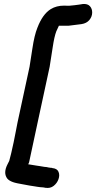

<svg xmlns="http://www.w3.org/2000/svg" viewBox="-20 -737 479 955"><path d="M204 197H206Q230 201 247 187.5Q264 174 271 154Q278 134 271 117.5Q264 101 240 99L239 98Q238 98 231.5 97.5Q225 97 221 96Q216 95 212 94Q207 94 201 93L189 91Q186 90 183 90Q180 90 177 89L163 87L120 80Q124 74 125 69Q130 48 167 -127L227 -405Q227 -409 242 -501Q250 -555 260 -581Q268 -599 273 -609H321L385 -617Q411 -621 424.5 -637.5Q438 -654 438.5 -673.5Q439 -693 427.5 -706Q416 -719 392 -717L373 -714Q360 -712 350 -711Q339 -710 330 -709Q326 -708 314.5 -708.5Q303 -709 299 -709Q261 -709 233 -692Q192 -667 166 -599Q151 -562 141 -495Q127 -406 127 -405L67 -127Q64 -112 59 -85.5Q54 -59 48 -30Q42 -1 36 24Q30 49 26 63L18 79Q-5 123 16 151Q25 162 45 169Q53 172 68 175Q91 180 127 186Q134 187 140 188L153 190L165 192Q170 193 180 194Q190 195 194 195Q198 196 201 196Q203 197 204 197Z"/></svg>

Font: Balsamiq Sans
Style: Italic
Weight: 400
Italic angle: -12°
Designer: Michael Angeles
Foundry: Balsamiq SRL
Version: Version 1.020; ttfautohint (v1.8.4.7-5d5b);gftools[0.9.26]